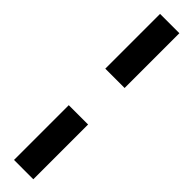

<svg xmlns="http://www.w3.org/2000/svg" viewBox="-333 -680 885 885"><g transform="rotate(45 109.5 -238.0)"><path d="M51 -714H177V-357H51ZM51 -119H177V238H51Z"/></g></svg>

Font: Reem Kufi
Style: Regular
Weight: 400
Designer: Khaled Hosny
Version: Version 1.6